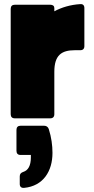

<svg xmlns="http://www.w3.org/2000/svg" viewBox="-20 -575 459 933"><path d="M194 36H80C67 36 60 43 60 56V158C60 171 67 178 80 178H130V190C130 231 116 253 94 260C82 264 76 270 76 282V319C76 332 83 339 97 338C191 329 235 256 235 168C235 132 230 93 217 52C213 41 205 36 194 36ZM52 0H224C237 0 244 -7 244 -20V-226C244 -307 279 -331 344 -331H370C383 -331 390 -338 390 -351V-536C390 -549 383 -556 370 -555C322 -552 279 -539 244 -520V-536C244 -546 237 -552 224 -552H52C39 -552 32 -545 32 -532V-20C32 -7 39 0 52 0Z"/></svg>

Font: Malmofest Black-Rounded
Style: Regular
Weight: 800
Designer: Jonny Pinhorn (Poppins), Kolossal
Version: Version 1.004;Glyphs 3.1.2 (3151)